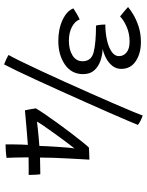

<svg xmlns="http://www.w3.org/2000/svg" viewBox="88 -780 702 917"><g transform="rotate(90 438.5 -321.0)"><path d="M175 -249Q118.5 -249 75 -269.2Q31.5 -289.5 19.5 -321Q30 -328 45.2 -337Q60.5 -346 72.5 -351Q80.5 -328.5 108 -314Q135.5 -299.5 174 -299.5Q216.5 -299.5 244.2 -316.8Q272 -334 272 -365Q272 -407 228 -418Q184 -429 102 -429Q99.5 -435 98 -449.2Q96.5 -463.5 96.5 -473.5Q133.5 -473.5 168.2 -480.8Q203 -488 225.2 -502.8Q247.5 -517.5 247.5 -539Q247.5 -560.5 230 -575Q212.5 -589.5 177.5 -589.5Q140 -589.5 107.8 -575.5Q75.5 -561.5 58 -544Q50 -550.5 34.2 -563.5Q18.5 -576.5 13 -582Q25.5 -593 49.2 -607.2Q73 -621.5 106.2 -632.5Q139.5 -643.5 181 -643.5Q234.5 -643.5 271.5 -619Q308.5 -594.5 308.5 -549.5Q308.5 -525 293.8 -506.8Q279 -488.5 257 -477Q235 -465.5 213 -461Q243.5 -459.5 271 -449.8Q298.5 -440 316 -420Q333.5 -400 333.5 -367.5Q333.5 -312 287.8 -280.5Q242 -249 175 -249ZM531 -652Q541 -649 555.8 -641.8Q570.5 -634.5 576 -629Q571 -616.5 555.5 -579.8Q540 -543 517 -490.8Q494 -438.5 467 -378Q440 -317.5 412.5 -256.5Q385 -195.5 360 -141.2Q335 -87 315.8 -47.2Q296.5 -7.5 287 10Q280.5 8 263.5 0Q246.5 -8 242 -11.5Q251.5 -27.5 271 -67.2Q290.5 -107 315.8 -161.2Q341 -215.5 369 -277.2Q397 -339 424 -400Q451 -461 473.8 -513.5Q496.5 -566 511.8 -602.8Q527 -639.5 531 -652ZM815 -107.5Q803 -107.5 777 -107.5Q751 -107.5 731 -107Q731 -71.5 732 -41.5Q733 -11.5 733.5 -2Q722.5 0.5 700.8 1.8Q679 3 669 3Q669 -14 669.2 -35.2Q669.5 -56.5 670 -75.2Q670.5 -94 671.5 -103.5Q642.5 -101.5 607.5 -98.5Q572.5 -95.5 544.2 -93Q516 -90.5 506.5 -89.5Q501 -114 497 -141.5Q507 -159 526.5 -187.5Q546 -216 569.8 -248.8Q593.5 -281.5 617 -312.2Q640.5 -343 658.8 -365.5Q677 -388 684 -395Q691.5 -395.5 711.2 -396.5Q731 -397.5 742 -397.5Q741.5 -389.5 740 -362.8Q738.5 -336 736.5 -299.5Q734.5 -263 733.2 -226Q732 -189 732 -161.5Q745 -162 762.5 -162.2Q780 -162.5 794.2 -162.8Q808.5 -163 811.5 -163Q813 -159 814 -140.5Q815 -122 815 -107.5ZM688.5 -326.5Q678 -313.5 658 -286.8Q638 -260 616.5 -230.2Q595 -200.5 579 -177Q563 -153.5 560.5 -147Q569.5 -148.5 591.2 -150.8Q613 -153 637 -155.2Q661 -157.5 676.5 -158.5Q676.5 -170 677.8 -193.5Q679 -217 680.8 -244Q682.5 -271 684.5 -293.8Q686.5 -316.5 688.5 -326.5Z"/></g></svg>

Font: Grandstander Light
Style: Regular
Weight: 300
Designer: Tyler Finck
Foundry: Etcetera Type Co
Version: Version 1.200; ttfautohint (v1.8.3)